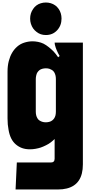

<svg xmlns="http://www.w3.org/2000/svg" viewBox="-20 -1209 730 1529"><path d="M104 300 114 85H385Q415 85 415 55V-102Q401 -88 384 -75Q367 -62 346 -52Q322 -40 304 -34Q286 -28 263 -24Q241 -20 219 -20Q183 -20 155.5 -30Q128 -40 106 -59Q61 -97 48 -176Q44 -196 42 -218Q40 -240 40 -265V-639Q40 -685 50 -723Q60 -761 76 -788Q92 -816 116.5 -837.5Q141 -859 172 -869Q187 -874 204 -877Q221 -880 239 -880Q260 -880 283 -875.5Q306 -871 327 -861Q348 -850 368.5 -833.5Q389 -817 406 -800Q424 -781 443 -753L455 -763Q450 -772 443 -784.5Q436 -797 432 -808Q428 -817 423.5 -830Q419 -843 417 -853Q415 -863 415 -870H640V100Q640 180 608 228Q576 276 512 292Q480 300 440 300ZM425 -320V-580Q425 -611 412 -633Q405 -645 394 -651.5Q383 -658 374 -661Q361 -665 345 -665Q332 -665 318 -661.5Q304 -658 295 -651Q285 -643 278.5 -633.5Q272 -624 269 -610Q265 -594 265 -580V-320Q265 -289 278 -267Q285 -255 296 -248.5Q307 -242 317 -239Q329 -235 345 -235Q358 -235 372 -238.5Q386 -242 396 -250Q405 -257 411.5 -266.5Q418 -276 422 -291Q425 -306 425 -320ZM220 -1061Q220 -1104 244 -1138Q254 -1154 270.5 -1166Q287 -1178 305 -1183Q324 -1189 345 -1189Q365 -1189 384 -1183.5Q403 -1178 420 -1166Q452 -1142 464 -1103Q470 -1083 470 -1061Q470 -1006 435 -968Q400 -930 345 -930Q302 -930 271 -955Q255 -967 244 -982.5Q233 -998 226 -1020Q220 -1039 220 -1061Z"/></svg>

Font: Boldonse
Style: Regular
Weight: 400
Designer: Universitype Foundry
Foundry: Universitype Foundry
Version: Version 1.000; ttfautohint (v1.8.4.7-5d5b)